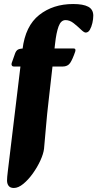

<svg xmlns="http://www.w3.org/2000/svg" viewBox="-20 -716 484 955"><path d="M49 219Q31 219 23 208.5Q15 198 15 182Q15 167 19 135L92 -471Q106 -587 175 -641.5Q244 -696 344 -696Q394 -696 419 -682.5Q444 -669 444 -638Q444 -621 439.5 -601.5Q435 -582 427 -568Q419 -554 406 -554Q398 -554 382 -569.5Q366 -585 346.5 -600.5Q327 -616 306 -616Q283 -616 271.5 -585Q260 -554 254 -499L221 -208Q214 -149 209 -88.5Q204 -28 199 24Q196 49 181 82Q166 115 143.5 146.5Q121 178 96 198.5Q71 219 49 219ZM49 -385Q42 -385 39 -390Q36 -395 38 -402L55 -450Q60 -464 69.5 -469.5Q79 -475 106 -475H346Q359 -475 354 -459Q341 -421 329 -403Q317 -385 291 -385Z"/></svg>

Font: Alkatra
Style: Regular
Weight: 400
Designer: Suman Bhandary
Version: Version 1.100;gftools[0.9.22]